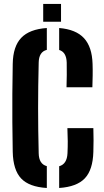

<svg xmlns="http://www.w3.org/2000/svg" viewBox="-20 -951 532 980"><path d="M219 8.5Q128.5 3 87.8 -40.2Q47 -83.5 45 -176Q43.5 -256.5 43 -328.2Q42.5 -400 43 -472.2Q43.5 -544.5 45 -625.5Q46.5 -714 88.5 -758Q130.5 -802 219 -808V-696.5Q178.5 -686.5 177.5 -631.5Q174.5 -509.5 174.5 -400Q174.5 -290.5 177.5 -169Q178.5 -113.5 219 -103ZM319.5 -505.5Q320.5 -536.5 320.8 -568.5Q321 -600.5 320.5 -631.5Q319 -685 282 -696V-808Q367.5 -801 408.8 -756.2Q450 -711.5 452.5 -624.5Q453.5 -596.5 453 -565.2Q452.5 -534 451.5 -505.5ZM282 8.5V-102.5Q322 -113.5 324.5 -169Q326 -202 325.8 -229.8Q325.5 -257.5 324 -297H456.5Q457.5 -267 457.5 -235Q457.5 -203 456.5 -176Q454 -84 413 -40.8Q372 2.5 282 8.5ZM200.5 -840V-931H291.5V-840Z"/></svg>

Font: Big Shoulders Stencil Text ExtraBold
Style: Regular
Weight: 800
Designer: Patric King
Foundry: XO Type Co
Version: Version 1.000